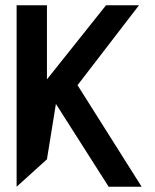

<svg xmlns="http://www.w3.org/2000/svg" viewBox="-20 -708 586 728"><path d="M43 0 158 -104 192 -314 392 0H517L274 -385L507 -688H382L158 -407V-688H43Z"/></svg>

Font: Crazy Punk
Style: Regular
Weight: 400
Version: Version 1